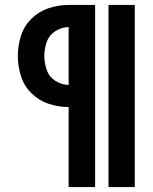

<svg xmlns="http://www.w3.org/2000/svg" viewBox="-20 -755 616 775"><path d="M418 0H524V-735H418ZM257 0H364V-735H257Q216 -735 176.5 -722Q137 -709 107 -679.5Q77 -650 64.5 -610Q52 -570 52 -529Q52 -488 64.5 -448Q77 -408 107 -378.5Q137 -349 176.5 -336Q216 -323 257 -323ZM257 -412Q228 -413 203 -429Q178 -445 168.5 -473Q159 -501 159 -529Q159 -558 168.5 -585.5Q178 -613 203 -629Q228 -645 257 -646Z"/></svg>

Font: Iosevka Sparkle Extrabold
Style: Regular
Weight: 800
Designer: Belleve Invis
Foundry: Belleve Invis
Version: Version 4.5.0; ttfautohint (v1.8.3)